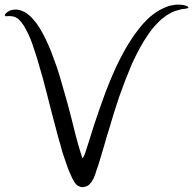

<svg xmlns="http://www.w3.org/2000/svg" viewBox="-20 -772 816 811"><path d="M304 -184Q309 -166 313 -152Q321 -124 328 -103Q331 -105 338 -120Q343 -136 356 -176Q369 -216 376 -240Q403 -321 426 -383Q441 -422 456 -457Q472 -494 489 -527Q508 -564 527 -594Q547 -626 568 -652Q590 -680 614 -701Q626 -711 639 -720Q652 -729 665 -735Q679 -742 694 -747Q707 -750 720 -752Q732 -753 744 -752Q754 -751 762 -749Q768 -747 772 -745Q776 -742 776 -740.5Q776 -739 772 -737Q770 -736 762 -735Q750 -733 746 -733Q735 -730 725 -727Q714 -724 704 -719Q693 -713 682 -706Q672 -699 662 -690.5Q652 -682 642 -671Q623 -652 605 -625Q587 -599 570 -568Q555 -540 538 -504Q524 -471 510 -435Q497 -401 483 -362Q463 -303 439 -221Q432 -200 420 -157Q409 -119 403 -100Q395 -72 388 -54Q385 -43 382 -35Q378 -26 375 -18Q371 -11 367 -4Q364 -1 361 3Q358 7 353 11Q348 15 338 17Q329 20 319 17Q308 13 303 8Q297 2 295 -2Q285 -17 277 -37Q268 -56 260 -81Q252 -103 243 -131Q239 -147 234 -165Q230 -176 227 -188Q215 -232 194 -313Q179 -373 177 -380Q168 -415 161 -441Q151 -477 143 -503Q135 -533 126 -558Q117 -586 109 -607Q99 -630 90 -647Q85 -656 81 -663Q76 -671 71 -677Q66 -683 62 -687Q58 -692 53 -695Q48 -698 44 -700Q39 -702 33 -703Q28 -704 20 -704Q19 -704 13 -704Q9 -703 7 -703Q2 -704 1 -706Q-1 -708 2 -712Q4 -714 6 -717Q9 -720 13 -722Q17 -725 21 -727Q25 -729 31 -730Q40 -732 49.5 -731.5Q59 -731 68 -728Q77 -725 86 -720Q94 -715 102.5 -708Q111 -701 118.5 -692.5Q126 -684 133 -675Q147 -656 160 -632Q173 -609 185 -580Q197 -554 207 -524Q218 -496 229 -461Q238 -432 247 -399Q256 -369 266 -332Q272 -309 282 -271Q294 -223 298 -207Q301 -194 304 -184Z"/></svg>

Font: EptKazoo
Style: Medium
Weight: 500
Version: Version 001.000